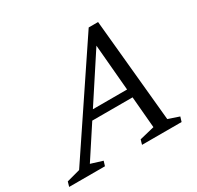

<svg xmlns="http://www.w3.org/2000/svg" viewBox="-214 -864 1062 1036"><g transform="rotate(-30 317.0 -346.0)"><path d="M191.5 -247.5 209 -299H532L514.5 -247.5ZM576.5 -52.5 644.5 -29.5 635.5 0H389L397.5 -29.5L490 -52L440.5 -621H466L94 -52L167 -29.5L158 0H-65L-56.5 -29.5L27 -52L456.5 -692.5H515Z"/></g></svg>

Font: Newsreader
Style: Italic
Weight: 400
Italic angle: -17°
Designer: Hugues Gentile
Foundry: Production Type
Version: Version 1.003